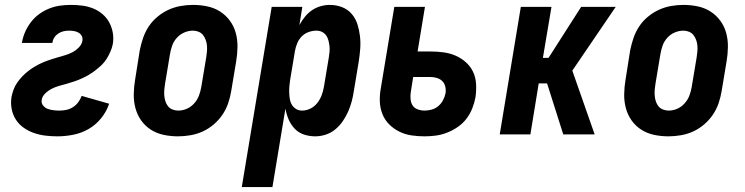

<svg xmlns="http://www.w3.org/2000/svg" viewBox="-20 -548 3040 783"><path d="M214 8Q189 8 164.5 5Q140 2 117.5 -6Q95 -14 76 -27.5Q57 -41 44.5 -60.5Q32 -80 27.5 -104Q23 -128 27 -153Q30 -168 35.5 -183Q41 -198 50.5 -211.5Q60 -225 71.5 -237Q83 -249 96 -259Q109 -269 123.5 -277.5Q138 -286 153 -292.5Q168 -299 183 -304Q198 -309 213.5 -313.5Q229 -318 244.5 -322.5Q260 -327 274.5 -334.5Q289 -342 301 -354Q313 -366 316 -381Q318 -392 313.5 -401Q309 -410 300 -415Q291 -420 281 -421.5Q271 -423 261 -423Q250 -423 239 -420.5Q228 -418 218 -411.5Q208 -405 201.5 -395Q195 -385 194 -374L193 -373H69L70 -377Q74 -399 83.5 -420Q93 -441 107.5 -459.5Q122 -478 141 -491.5Q160 -505 181.5 -513.5Q203 -522 225.5 -525Q248 -528 269 -528Q293 -528 316 -525Q339 -522 360 -513.5Q381 -505 398 -490.5Q415 -476 425.5 -456.5Q436 -437 440 -414.5Q444 -392 440 -368Q437 -353 430.5 -338Q424 -323 415.5 -309Q407 -295 395 -283.5Q383 -272 369.5 -261.5Q356 -251 342.5 -243Q329 -235 313.5 -228Q298 -221 283 -216Q268 -211 252.5 -206.5Q237 -202 222 -198Q207 -194 192 -186.5Q177 -179 164.5 -167Q152 -155 150 -140Q148 -127 156 -117.5Q164 -108 174.5 -104Q185 -100 198 -98.5Q211 -97 223 -97Q237 -97 251 -100Q265 -103 277.5 -111Q290 -119 299 -131Q308 -143 313 -157L425 -125Q415 -94 393 -66.5Q371 -39 341.5 -22Q312 -5 279 1.5Q246 8 214 8Z M706 8Q676 8 647.5 2Q619 -4 595.5 -19Q572 -34 556 -56.5Q540 -79 532.5 -106.5Q525 -134 525.5 -164Q526 -194 531 -223L550 -343Q555 -368 563.5 -393Q572 -418 586.5 -440Q601 -462 622 -479.5Q643 -497 667 -508Q691 -519 716.5 -523.5Q742 -528 767 -528Q797 -528 825.5 -522Q854 -516 877.5 -501Q901 -486 917.5 -463.5Q934 -441 941.5 -413.5Q949 -386 948.5 -356Q948 -326 943 -297L923 -177Q919 -152 910.5 -127Q902 -102 887 -80Q872 -58 851.5 -40.5Q831 -23 807 -12Q783 -1 757 3.5Q731 8 706 8ZM707 -97Q725 -97 742 -104.5Q759 -112 772 -126.5Q785 -141 791.5 -158.5Q798 -176 801 -194L821 -314Q823 -326 824 -338Q825 -350 824 -362Q823 -374 819 -385Q815 -396 808 -405Q801 -414 790 -418.5Q779 -423 767 -423Q749 -423 731.5 -415.5Q714 -408 701 -393.5Q688 -379 682 -361.5Q676 -344 673 -326L653 -206Q651 -194 650 -182Q649 -170 650 -158Q651 -146 654.5 -135Q658 -124 665 -115Q672 -106 683.5 -101.5Q695 -97 707 -97Z M966 215 1088 -520H1213L1201 -446Q1211 -464 1223.5 -479.5Q1236 -495 1252 -506Q1268 -517 1287 -522.5Q1306 -528 1325 -528Q1351 -528 1374.5 -519Q1398 -510 1414 -491.5Q1430 -473 1437.5 -449.5Q1445 -426 1448 -400.5Q1451 -375 1449 -349Q1447 -323 1443 -297L1423 -177Q1420 -156 1414.5 -135Q1409 -114 1400 -93.5Q1391 -73 1378 -54Q1365 -35 1347.5 -20.5Q1330 -6 1308.5 1Q1287 8 1266 8Q1241 8 1219 0.5Q1197 -7 1181.5 -23.5Q1166 -40 1157 -61Q1148 -82 1144 -105L1091 215ZM1212 -97Q1229 -97 1245.5 -105Q1262 -113 1273.5 -127.5Q1285 -142 1291.5 -159Q1298 -176 1301 -194L1321 -314Q1323 -326 1324 -338Q1325 -350 1323.5 -361.5Q1322 -373 1319 -384.5Q1316 -396 1309.5 -404.5Q1303 -413 1293 -418Q1283 -423 1270 -423Q1255 -423 1239 -417.5Q1223 -412 1211 -400Q1199 -388 1192.5 -372.5Q1186 -357 1183 -341L1163 -221Q1161 -208 1160 -195Q1159 -182 1159.5 -169Q1160 -156 1162 -143.5Q1164 -131 1170.5 -120.5Q1177 -110 1187.5 -103.5Q1198 -97 1212 -97Z M1711 8Q1683 8 1657 4Q1631 0 1608 -11.5Q1585 -23 1567 -41Q1549 -59 1539.5 -83Q1530 -107 1529 -134Q1528 -161 1533 -188L1588 -520H1713L1683 -338H1736Q1763 -338 1789 -334.5Q1815 -331 1838 -321Q1861 -311 1880 -294Q1899 -277 1909.5 -254.5Q1920 -232 1921.5 -205Q1923 -178 1919 -151Q1915 -129 1906 -106Q1897 -83 1882 -63.5Q1867 -44 1846.5 -30Q1826 -16 1803 -7Q1780 2 1757 5Q1734 8 1711 8ZM1711 -97Q1726 -97 1740.5 -101Q1755 -105 1767 -115Q1779 -125 1786.5 -139Q1794 -153 1797 -168Q1799 -181 1796 -194.5Q1793 -208 1784 -217Q1775 -226 1762 -230Q1749 -234 1735 -234H1665L1655 -171Q1653 -157 1654.5 -142.5Q1656 -128 1663 -117.5Q1670 -107 1683.5 -102Q1697 -97 1711 -97Z M2277 0 2211 -208H2177L2143 0H2018L2104 -520H2229L2194 -312H2217L2350 -520H2491L2314 -260L2405 0Z M2706 8Q2676 8 2647.5 2Q2619 -4 2595.5 -19Q2572 -34 2556 -56.5Q2540 -79 2532.5 -106.5Q2525 -134 2525.5 -164Q2526 -194 2531 -223L2550 -343Q2555 -368 2563.5 -393Q2572 -418 2586.5 -440Q2601 -462 2622 -479.5Q2643 -497 2667 -508Q2691 -519 2716.5 -523.5Q2742 -528 2767 -528Q2797 -528 2825.5 -522Q2854 -516 2877.5 -501Q2901 -486 2917.5 -463.5Q2934 -441 2941.5 -413.5Q2949 -386 2948.5 -356Q2948 -326 2943 -297L2923 -177Q2919 -152 2910.5 -127Q2902 -102 2887 -80Q2872 -58 2851.5 -40.5Q2831 -23 2807 -12Q2783 -1 2757 3.5Q2731 8 2706 8ZM2707 -97Q2725 -97 2742 -104.5Q2759 -112 2772 -126.5Q2785 -141 2791.5 -158.5Q2798 -176 2801 -194L2821 -314Q2823 -326 2824 -338Q2825 -350 2824 -362Q2823 -374 2819 -385Q2815 -396 2808 -405Q2801 -414 2790 -418.5Q2779 -423 2767 -423Q2749 -423 2731.5 -415.5Q2714 -408 2701 -393.5Q2688 -379 2682 -361.5Q2676 -344 2673 -326L2653 -206Q2651 -194 2650 -182Q2649 -170 2650 -158Q2651 -146 2654.5 -135Q2658 -124 2665 -115Q2672 -106 2683.5 -101.5Q2695 -97 2707 -97Z"/></svg>

Font: Iosevka Term Curly Extrabold
Style: Italic
Weight: 800
Italic angle: -9°
Designer: Belleve Invis
Foundry: Belleve Invis
Version: Version 32.3.0